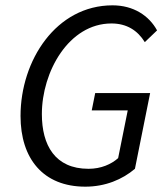

<svg xmlns="http://www.w3.org/2000/svg" viewBox="-20 -688 629 720"><path d="M300 12C375 12 439 -15 486 -55L543 -339H337L324 -274H459L423 -95C397 -72 359 -55 312 -55C186 -55 137 -144 137 -260C137 -419 238 -600 398 -600C455 -600 496 -574 523 -530L569 -574C539 -629 481 -668 402 -668C191 -668 57 -462 57 -253C57 -93 142 12 300 12Z"/></svg>

Font: Source Sans Pro
Style: Italic
Weight: 400
Italic angle: -11°
Designer: Paul D. Hunt
Foundry: Adobe Systems Incorporated
Version: Version 3.006;hotconv 1.0.111;makeotfexe 2.5.65597